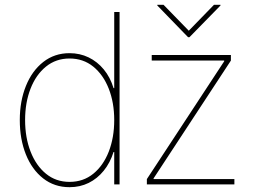

<svg xmlns="http://www.w3.org/2000/svg" viewBox="-20 -778 1071 810"><path d="M273.4 11.7Q209.5 11.7 162.1 -25.4Q114.7 -62.5 89.1 -126.7Q63.5 -190.9 63.5 -271.5Q63.5 -351.6 89.4 -415.5Q115.2 -479.5 162.6 -516.6Q210 -553.7 273.4 -553.7Q316.9 -553.7 353.8 -535.9Q390.6 -518.1 418 -484.9Q445.3 -451.7 459 -406.2H461.9V-727.5H484.4V0H461.9V-136.7H459Q444.8 -91.3 417.7 -57.9Q390.6 -24.4 354 -6.3Q317.4 11.7 273.4 11.7ZM273.4 -10.7Q331.5 -10.7 373.8 -45.2Q416 -79.6 439 -138.7Q461.9 -197.8 461.9 -271.5Q461.9 -345.2 438.7 -404.1Q415.5 -462.9 373.3 -497.1Q331.1 -531.2 273.4 -531.2Q216.3 -531.2 174.1 -497.1Q131.8 -462.9 108.9 -404.1Q85.9 -345.2 85.9 -271.5Q85.9 -197.8 108.9 -138.7Q131.8 -79.6 173.8 -45.2Q215.8 -10.7 273.4 -10.7ZM599.6 0V-22.5L925.8 -519.5V-522.5H620.1V-545.9H954.1V-522.5L627.9 -25.4V-22.5H968.8V0ZM669.9 -757.8 776.4 -648.4 882.8 -757.8H910.2V-754.9L779.3 -621.1H773.4L643.6 -754.9V-757.8Z"/></svg>

Font: Inter Tight Thin
Style: Regular
Weight: 250
Designer: Rasmus Andersson
Foundry: rsms
Version: Version 3.004